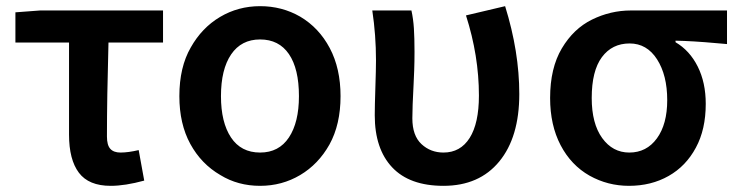

<svg xmlns="http://www.w3.org/2000/svg" viewBox="-20 -589 2392 623"><path d="M204 -152V-451H30V-549L110 -555H509V-451H332Q327 -269 327 -146Q327 -118 338 -106Q349 -94 371 -94Q396 -94 430 -102L448 -3Q386 14 339 14Q268 14 236 -28.5Q204 -71 204 -152Z M695 -21Q633 -57 597.5 -122Q562 -187 562 -277Q562 -371 599 -435Q635 -499 694 -534Q753 -569 824 -569Q895 -569 954 -535Q1015 -499 1050 -433Q1085 -367 1085 -277Q1085 -185 1049 -120Q1013 -56 954 -21Q895 14 824 14Q752 14 695 -21ZM950 -277Q950 -366 917.5 -413.5Q885 -461 824 -461Q763 -461 730 -412.5Q697 -364 697 -277Q697 -192 729.5 -143Q762 -94 824 -94Q885 -94 917.5 -143Q950 -192 950 -277Z M1196 -215Q1196 -245 1198 -305Q1200 -363 1200 -393Q1200 -475 1188 -555H1315Q1321 -528 1323 -497Q1325 -466 1325 -421Q1325 -388 1324 -361.5Q1323 -335 1322 -315Q1318 -241 1318 -205Q1318 -149 1347.5 -121.5Q1377 -94 1419 -94Q1474 -94 1504 -141.5Q1534 -189 1534 -279Q1534 -408 1492 -539L1619 -569Q1665 -421 1665 -284Q1665 -144 1600 -65Q1535 14 1419 14Q1309 14 1252.5 -46Q1196 -106 1196 -215Z M1893 -19Q1833 -53 1799 -118Q1765 -183 1765 -271Q1765 -368 1803 -432Q1841 -496 1901 -525.5Q1961 -555 2027 -555H2339V-446L2304 -449Q2227 -456 2172 -457V-452Q2218 -425 2244 -373Q2270 -321 2270 -252Q2270 -169 2238 -110Q2206 -50 2149.5 -18Q2093 14 2021 14Q1952 14 1893 -19ZM2145 -264Q2145 -345 2112 -396.5Q2079 -448 2023 -448Q1966 -448 1933 -403.5Q1900 -359 1900 -271Q1900 -188 1934 -141Q1968 -94 2022 -94Q2078 -94 2111.5 -140Q2145 -186 2145 -264Z"/></svg>

Font: Merged Yaku Han JP SemiBold
Style: Regular
Weight: 600
Designer: Ryoko NISHIZUKA 西塚涼子 (kana, bopomofo & ideographs); Paul D. Hunt (Latin, Greek & Cyrillic); Sandoll Communications 산돌커뮤니
Foundry: Adobe
Version: Version 2.004